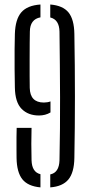

<svg xmlns="http://www.w3.org/2000/svg" viewBox="-20 -825 406 852"><path d="M46 -437Q45 -473 44.8 -518.8Q44.5 -564.5 44.8 -606.8Q45 -649 46 -674.5Q48 -739.5 74.5 -770.2Q101 -801 159.5 -805V-748Q113 -739.5 112.5 -684.5Q112 -667.5 111.8 -634.2Q111.5 -601 111.5 -562.2Q111.5 -523.5 111.5 -488.8Q111.5 -454 112 -435Q113.5 -370 174.5 -370Q190.5 -370 204 -375V-326Q181.5 -312.5 153 -312.5Q105 -312.5 76 -341.8Q47 -371 46 -437ZM203 6.5V-51Q242.5 -59 244 -114Q247 -255 246.5 -395Q246 -535 244 -684.5Q243 -738 203 -747.5V-805Q259 -800.5 284 -769.8Q309 -739 310 -674.5Q312.5 -534.5 312.5 -396Q312.5 -257.5 310 -124Q309 -59 283.2 -28.2Q257.5 2.5 203 6.5ZM53.5 -124Q53.5 -140 53.2 -165Q53 -190 53.2 -215.2Q53.5 -240.5 54 -257.5H120Q119 -222 119 -186.8Q119 -151.5 120 -114Q121.5 -61 159.5 -52V6.5Q104 1.5 79.2 -29.5Q54.5 -60.5 53.5 -124Z"/></svg>

Font: Big Shoulders Stencil Display
Style: Regular
Weight: 400
Designer: Patric King
Foundry: XO Type Co
Version: Version 1.000